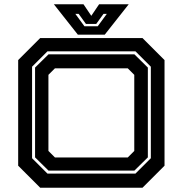

<svg xmlns="http://www.w3.org/2000/svg" viewBox="-20 -878 854 898"><path d="M168 0 65 -103V-597L168 -700H646.5L749.5 -597V-103L646.5 0ZM202 -66H613.5L685.5 -138V-566L613.5 -638H202L130 -566V-138ZM207 -80 144 -142V-562L207 -624H608.5L671.5 -562V-142L608.5 -80ZM237 -141.5H577.5L608 -172V-528L577.5 -558.5H237L206.5 -528V-172ZM344 -716 232 -858H370.5L407 -804L443.5 -858H582L470 -716ZM375 -755H437L479.5 -813H464L430 -766H382L348 -813H332.5Z"/></svg>

Font: Tourney Expanded Regular
Style: Bold
Weight: 700
Width: 7
Designer: Tyler Finck
Foundry: Etcetera Type Co
Version: Version 1.010; ttfautohint (v1.8.3)